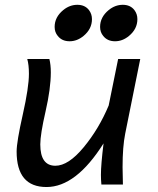

<svg xmlns="http://www.w3.org/2000/svg" viewBox="-20 -753 646 784"><path d="M91.3 -512.2H181.6Q187.5 -488.3 187.5 -457.5Q187.5 -391.6 166 -297.9Q144.5 -204.1 144.5 -163.6Q144.5 -76.2 206.1 -76.2Q259.3 -76.2 321.5 -151.4Q383.8 -226.6 423.8 -322.3L462.4 -512.2H552.7L491.2 -207Q480.5 -153.8 480.5 -70.3L481.9 0.5H394Q392.1 -19.5 392.1 -39.1Q392.1 -80.1 402.8 -167.5Q290.5 10.7 169.9 10.7Q47.9 10.7 47.9 -134.3Q47.9 -173.8 73 -285.2Q98.1 -396.5 98.1 -451.7Q98.1 -488.3 91.3 -512.2ZM264.2 -584.5Q232.9 -584.5 215.8 -606.4Q203.1 -621.6 203.1 -643.1Q203.1 -683.1 238.3 -711.9Q264.6 -733.4 295.9 -733.4Q326.7 -733.4 343.3 -711.9Q355.5 -695.8 355.5 -674.8Q355.5 -634.8 321.3 -606.4Q294.9 -584.5 264.2 -584.5ZM449.7 -584.5Q418.5 -584.5 401.4 -606.4Q388.7 -621.6 388.7 -643.1Q388.7 -683.1 423.8 -711.9Q450.2 -733.4 481.4 -733.4Q512.2 -733.4 528.8 -711.9Q541 -695.8 541 -674.8Q541 -634.8 506.8 -606.4Q480.5 -584.5 449.7 -584.5Z"/></svg>

Font: Cadman
Style: Italic
Weight: 400
Italic angle: -12°
Designer: Paul James MIller
Foundry: High-Logic / Made with FontCreator
Version: Version 2.114;March 28, 2021;FontCreator 13.0.0.2683 64-bit